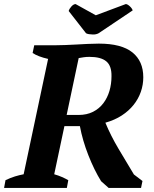

<svg xmlns="http://www.w3.org/2000/svg" viewBox="-44 -922 756 942"><path d="M222 -67Q243 -61 260 -53.5Q277 -46 291 -38L284 0H-24L-17 -38Q8 -50 29.5 -56.5Q51 -63 72 -67L192 -633Q143 -644 116 -662L124 -700H230Q250 -700 275.5 -701Q301 -702 329 -703.5Q357 -705 386 -706.5Q415 -708 441 -708Q552 -708 605.5 -665Q659 -622 659 -543Q659 -506 647 -471.5Q635 -437 611.5 -407.5Q588 -378 553.5 -355.5Q519 -333 473 -320Q499 -257 537.5 -192Q576 -127 613 -66L655 -34L648 0H489L452 -33Q418 -88 389.5 -160.5Q361 -233 348 -303H272ZM395 -643Q379 -643 366 -641Q353 -639 342 -637L283 -358H341Q382 -358 412.5 -373.5Q443 -389 463 -415.5Q483 -442 493 -476Q503 -510 503 -548Q504 -599 477.5 -621Q451 -643 395 -643ZM573 -902Q581 -902 592.5 -891.5Q604 -881 607 -871L440 -759Q435 -756 426.5 -754Q418 -752 408 -753Q400 -753 391.5 -754.5Q383 -756 378 -759L293 -868Q296 -879 306.5 -890.5Q317 -902 327 -902L426 -847Z"/></svg>

Font: PT Serif
Style: Bold Italic
Weight: 700
Italic angle: -12°
Designer: A.Korolkova, O.Umpeleva, V.Yefimov
Foundry: ParaType Ltd
Version: Version 1.000W OFL